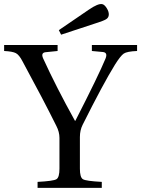

<svg xmlns="http://www.w3.org/2000/svg" viewBox="-32 -910 684 930"><path d="M253 -764 398 -863Q443 -894 463 -890Q474 -888 485 -870.5Q496 -853 495 -838Q494 -824 481.5 -816.5Q469 -809 434 -798L264 -742ZM-12 -663V-692H247V-663L188 -657Q165 -654 177 -627Q239 -491 331 -325H333Q446 -546 479 -626Q491 -655 467 -658L413 -663V-692H632V-663Q583 -661 567.5 -650.5Q552 -640 525 -597Q468 -505 368 -305Q355 -279 355 -246V-93Q355 -51 369.5 -42Q384 -33 461 -29V0H150V-29Q227 -33 241.5 -42Q256 -51 256 -93V-242Q256 -271 241 -300Q178 -427 77 -613Q61 -644 45 -652.5Q29 -661 -12 -663Z"/></svg>

Font: Linguistics Pro
Style: Regular
Weight: 400
Designer: Stefan Peev, Context Ltd
Foundry: Stefan Peev, Context Ltd
Version: Version 001.000